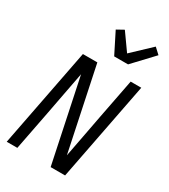

<svg xmlns="http://www.w3.org/2000/svg" viewBox="-221 -1025 992 1128"><g transform="rotate(30 275.0 -461.0)"><path d="M86 0H14L144 -670H242L360 -108Q374 -181 388 -254.5Q402 -328 416 -402L468 -670H540L410 0H312L194 -562Q180 -489 166 -415.5Q152 -342 138 -268ZM310 -750 239 -891 286 -917 367 -803 493 -922 532 -886 404 -750Z"/></g></svg>

Font: Lode Term
Style: Italic
Weight: 400
Italic angle: -11°
Monospace: yes
Designer: Belleve Invis
Foundry: Belleve Invis
Version: Version 29.2.0